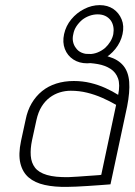

<svg xmlns="http://www.w3.org/2000/svg" viewBox="-20 -719 525 749"><path d="M369 -699Q338 -699 308.5 -684Q279 -669 258 -643.5Q237 -618 230 -586Q223 -554 233 -528Q243 -502 266 -487Q289 -472 320 -472Q351 -472 380 -487Q409 -502 430 -528Q451 -554 458 -586Q465 -618 454.5 -643.5Q444 -669 422 -684Q400 -699 369 -699ZM361 -663Q395 -663 413 -638Q427 -616 422 -586Q419 -571 410.5 -557Q402 -543 390 -532Q377 -521 361 -514.5Q345 -508 327 -508Q311 -508 297.5 -514Q284 -520 276 -532Q268 -542 265 -556Q262 -570 266 -586Q269 -603 278.5 -617Q288 -631 301 -642Q314 -652 329.5 -657.5Q345 -663 361 -663ZM441 -349Q419 -363 391.5 -375.5Q364 -388 333 -395.5Q302 -403 268 -403Q231 -403 199.5 -393Q168 -383 144 -363.5Q120 -344 103.5 -316Q87 -288 80 -252L62 -169Q51 -117 59.5 -82Q68 -47 92 -26.5Q116 -6 154.5 2.5Q193 11 243 10Q257 10 278 9Q299 8 322.5 6.5Q346 5 366.5 3.5Q387 2 399.5 1Q412 0 411 0L476 -304Q487 -360 484 -399.5Q481 -439 461 -463Q441 -487 404 -498Q367 -509 311 -509L302 -474Q333 -474 361.5 -469Q390 -464 411 -450.5Q432 -437 440.5 -413Q449 -389 441 -349ZM433 -310 375 -37Q375 -37 368 -36Q361 -35 348 -34.5Q335 -34 318.5 -32.5Q302 -31 284 -30Q266 -29 248 -28Q195 -27 163 -36.5Q131 -46 116.5 -65Q102 -84 100 -111.5Q98 -139 105 -172L122 -250Q129 -282 142.5 -303.5Q156 -325 174 -338.5Q192 -352 213 -358.5Q234 -365 256 -365Q289 -365 319.5 -357.5Q350 -350 378.5 -337.5Q407 -325 433 -310Z"/></svg>

Font: Advent Pro Light
Style: Italic
Weight: 300
Italic angle: -12°
Version: Version 3.000